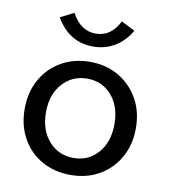

<svg xmlns="http://www.w3.org/2000/svg" viewBox="-77 -726 704 801"><g transform="rotate(10 275.0 -325.5)"><path d="M275 9Q206 9 152.5 -21.5Q99 -52 69 -106Q39 -160 39 -230Q39 -300 69 -354Q99 -408 152.5 -439Q206 -470 275 -470Q343 -470 396 -439Q449 -408 479.5 -354Q510 -300 510 -230Q510 -160 479.5 -106Q449 -52 396 -21.5Q343 9 275 9ZM275 -63Q338 -63 378.5 -109.5Q419 -156 419 -231Q419 -307 378.5 -353Q338 -399 275 -399Q212 -399 170.5 -353Q129 -307 129 -231Q129 -156 170 -109.5Q211 -63 275 -63ZM375 -659 433 -630Q407 -584 366 -559.5Q325 -535 275 -535Q172 -535 117 -631L174 -660Q212 -590 275 -590Q341 -590 375 -659Z"/></g></svg>

Font: Inconsolata SemiExpanded Medium
Style: Regular
Weight: 500
Width: 6
Monospace: yes
Designer: Raph Levien, Cyreal, Brenton Simpson
Foundry: Raph Levien, Cyreal, Google
Version: Version 3.001; ttfautohint (v1.8.2.53-6de2)